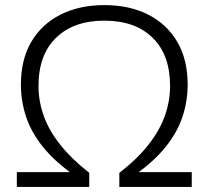

<svg xmlns="http://www.w3.org/2000/svg" viewBox="-20 -733 818 753"><path d="M46 0V-58H269V-47Q193 -101 147.5 -158Q102 -215 82 -276Q62 -337 62 -401Q62 -499 102.5 -568.5Q143 -638 217 -675.5Q291 -713 389 -713Q488 -713 561.5 -675.5Q635 -638 675.5 -568.5Q716 -499 716 -401Q716 -337 696 -276Q676 -215 630.5 -158Q585 -101 509 -47V-58H732V0H448V-55Q520 -111 563.5 -167Q607 -223 627 -280Q647 -337 647 -396Q647 -518 578.5 -585Q510 -652 389 -652Q269 -652 200 -585Q131 -518 131 -396Q131 -337 151 -280Q171 -223 215 -167Q259 -111 330 -55V0Z"/></svg>

Font: Nunito Sans 9pt Light
Style: Regular
Weight: 300
Version: Version 3.101;gftools[0.9.27]